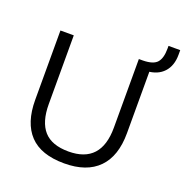

<svg xmlns="http://www.w3.org/2000/svg" viewBox="-147 -967 1066 1109"><g transform="rotate(20 386.5 -413.0)"><path d="M84 0ZM366 9Q223 9 153.5 -64.5Q84 -138 84 -279V-705H166V-283Q166 -173 214.5 -118.5Q263 -64 366 -64Q566 -64 566 -283V-705H648V-279Q648 -138 576 -64.5Q504 9 366 9ZM632 -655 591 -683V-705Q655 -706 678 -733Q701 -760 701 -818V-835H773V-807Q773 -739 736 -699Q699 -659 632 -655Z"/></g></svg>

Font: Winston
Style: Regular
Weight: 400
Designer: Original fonts by Vernon Adams / Changes by Cristiano Sobral
Foundry: Original fonts by Vernon Adams / Changes by Cristiano Sobral
Version: Version 2.503;July 17, 2020;FontCreator 13.0.0.2655 64-bit